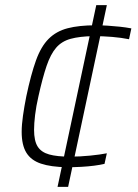

<svg xmlns="http://www.w3.org/2000/svg" viewBox="-20 -716 533 744"><path d="M239 -68Q177 -69 138.5 -82Q100 -95 82 -124.5Q64 -154 64 -205Q64 -232 69 -267.5Q74 -303 82 -343Q100 -428 119.5 -482Q139 -536 168.5 -565.5Q198 -595 242 -606.5Q286 -618 351 -618Q374 -618 397.5 -616.5Q421 -615 444.5 -612.5Q468 -610 489 -606L480 -564Q450 -570 414.5 -573Q379 -576 341 -576Q288 -575 253.5 -565.5Q219 -556 197.5 -531Q176 -506 160.5 -460.5Q145 -415 129 -343Q120 -304 116 -270.5Q112 -237 112 -213Q112 -170 126 -148Q140 -126 170.5 -117.5Q201 -109 251 -109Q290 -109 329.5 -113Q369 -117 394 -122L385 -81Q368 -77 345 -74Q322 -71 295 -69.5Q268 -68 239 -68ZM203 8 353 -696H394L244 8Z"/></svg>

Font: Saira SemiExpanded ExtraLight
Style: Italic
Weight: 250
Width: 6
Italic angle: -12°
Designer: Hector Gatti with collaboration of the Omnibus-Type team
Foundry: Omnibus-Type
Version: Version 1.101